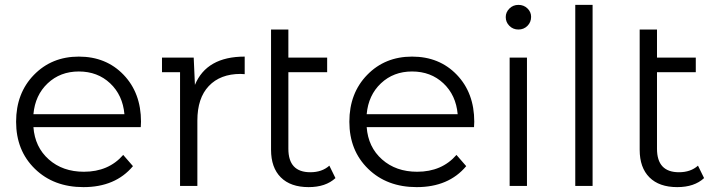

<svg xmlns="http://www.w3.org/2000/svg" viewBox="-20 -762 2936 787"><path d="M558 -263Q558 -260 557.5 -252.5Q557 -245 557 -241H117Q123 -159 180 -108.5Q237 -58 324 -58Q425 -58 485 -127L525 -81Q453 5 322 5Q200 5 123 -70Q46 -145 46 -263Q46 -380 119 -455Q192 -530 303 -530Q415 -530 486.5 -455.5Q558 -381 558 -263ZM303 -469Q227 -469 175.5 -420.5Q124 -372 117 -294H490Q483 -372 431.5 -420.5Q380 -469 303 -469Z M779 -414Q827 -530 983 -530V-458Q980 -458 974 -458.5Q968 -459 966 -459Q883 -459 836 -409.5Q789 -360 789 -268V0H718V-466H644V-526H774Z M1330 -83 1355 -32Q1315 5 1245 5Q1171 5 1131 -35Q1091 -75 1091 -148V-641H1162V-526H1321V-466H1162V-152Q1162 -56 1252 -56Q1300 -56 1330 -83Z M1924 -263Q1924 -260 1923.5 -252.5Q1923 -245 1923 -241H1483Q1489 -159 1546 -108.5Q1603 -58 1690 -58Q1791 -58 1851 -127L1891 -81Q1819 5 1688 5Q1566 5 1489 -70Q1412 -145 1412 -263Q1412 -380 1485 -455Q1558 -530 1669 -530Q1781 -530 1852.5 -455.5Q1924 -381 1924 -263ZM1669 -469Q1593 -469 1541.5 -420.5Q1490 -372 1483 -294H1856Q1849 -372 1797.5 -420.5Q1746 -469 1669 -469Z M2053 -692Q2053 -712 2068 -727Q2083 -742 2105 -742Q2127 -742 2142 -727.5Q2157 -713 2157 -693Q2157 -671 2142 -656Q2127 -641 2105 -641Q2083 -641 2068 -656Q2053 -671 2053 -692ZM2069 0V-526H2140V0Z M2338 0V-742H2409V0Z M2841 -83 2866 -32Q2826 5 2756 5Q2682 5 2642 -35Q2602 -75 2602 -148V-641H2673V-526H2832V-466H2673V-152Q2673 -56 2763 -56Q2811 -56 2841 -83Z"/></svg>

Font: mBank
Style: Regular
Weight: 400
Designer: Julieta Ulanovsky
Foundry: Julieta Ulanovsky
Version: Version 7.200;PS 007.200;hotconv 1.0.88;makeotf.lib2.5.64775